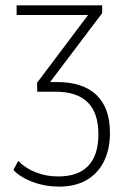

<svg xmlns="http://www.w3.org/2000/svg" viewBox="-20 -507 467 716"><path d="M200 189Q149 189 103 172Q57 155 30 127L48 93Q74 120 113 135.5Q152 151 197 151Q272 151 309.5 111Q347 71 347 -6Q347 -86 307 -125.5Q267 -165 188 -165H119L118 -198L319 -465L320 -451H42V-487H361V-458L157 -188L155 -201H194Q289 -201 339.5 -153Q390 -105 390 -12Q390 51 367 96Q344 141 302 165Q260 189 200 189Z"/></svg>

Font: Nunito Sans 10pt Condensed ExtraLight
Style: Regular
Weight: 250
Width: 3
Designer: Vernon Adams
Foundry: Vernon Adams
Version: Version 3.101;gftools[0.9.27]